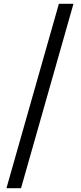

<svg xmlns="http://www.w3.org/2000/svg" viewBox="-20 -866 430 1014"><path d="M368 -846H291L14 128H91Z"/></svg>

Font: Bithumb Trading Sans Medium
Style: Regular
Weight: 500
Designer: Ham Hyungwon
Foundry: Bithumb
Version: Version 1.200;FEAKit 1.0